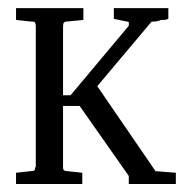

<svg xmlns="http://www.w3.org/2000/svg" viewBox="-20 -459 471 479"><path d="M137.3 -40Q137.3 -32 148 -32L185.3 -28V0H20V-28L56 -32Q64 -32 66.7 -34.7Q66.7 -38.7 69.3 -44V-392Q69.3 -400 66.7 -404Q64 -405.3 56 -405.3L20 -409.3V-438.7H188V-409.3L148 -405.3Q141.3 -405.3 139.3 -402.7Q137.3 -400 137.3 -392V-221.3H156L301.3 -394.7V-404Q298.7 -405.3 296 -405.3L264 -412V-438.7H400V-412Q393.3 -409.3 389.3 -409.3H381.3Q373.3 -405.3 365.3 -405.3Q357.3 -405.3 357.3 -404L222.7 -244L368 -32L418.7 -28V0H301.3V-20L178.7 -194.7H137.3Z"/></svg>

Font: Peddana
Style: Regular
Weight: 400
Designer: Appaji Ambarisha Darbha
Foundry: Appaji Ambarisha Darbha
Version: Version 1.0.4; ttfautohint (v1.2.25-373a) -l 7 -r 28 -G 50 -